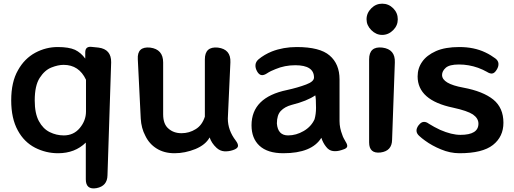

<svg xmlns="http://www.w3.org/2000/svg" viewBox="-20 -823 2798 1045"><path d="M447 -47Q388 11 296 11Q230 11 171 -19Q111 -50 77 -113Q41 -178 41 -277Q41 -377 78 -441Q113 -504 172 -536Q230 -567 294 -567Q354 -567 388 -552Q421 -536 444 -504V-538Q444 -571 477 -568L516 -564Q586 -555 585 -484L565 131Q564 190 505 201Q447 211 447 153ZM327 -86Q381 -86 414.5 -126.5Q448 -167 448 -216V-389Q410 -470 326 -470Q296 -470 259.5 -455.5Q223 -441 196 -399Q169 -357 169 -276Q169 -206 191.5 -164Q214 -122 250.5 -104Q287 -86 327 -86Z M930 11Q873 11 832 -15Q792 -40 771 -84Q749 -125 746 -178L730 -501Q726 -571 797 -564Q868 -555 868 -483V-201Q868 -147 897 -123Q925 -98 968 -98Q1010 -98 1045 -120Q1080 -141 1095 -188V-500Q1095 -571 1166 -564Q1237 -555 1234 -484L1220 -178Q1220 -114 1263 -58Q1278 -38 1275 -26Q1272 -14 1248 -6Q1224 2 1201 0.5Q1178 -1 1159 -18Q1131 -44 1121 -75Q1099 -35 1044 -12Q987 11 930 11Z M1522 11Q1436 11 1392 -30Q1349 -70 1349 -141Q1349 -293 1542 -333Q1601 -346 1646 -363Q1689 -379 1689 -401Q1689 -468 1587 -468Q1530 -468 1480 -447Q1453 -437 1432 -423Q1415 -412 1402 -414.5Q1389 -417 1379 -435Q1369 -453 1370.5 -470Q1372 -487 1387 -500Q1418 -526 1460 -543Q1522 -567 1595 -567Q1721 -567 1774 -521Q1828 -475 1828 -391V-164Q1828 -127 1843 -89Q1846 -79 1851 -70Q1856 -61 1861 -52Q1872 -35 1869.5 -25Q1867 -15 1847 -9L1838 -6Q1814 2 1792 -1Q1770 -4 1755 -24Q1738 -45 1729 -73Q1677 11 1522 11ZM1548 -86Q1592 -86 1633 -110Q1674 -134 1692 -174Q1700 -202 1700 -236Q1700 -289 1696 -304Q1651 -273 1567 -252Q1530 -242 1508.5 -219.5Q1487 -197 1487 -151Q1492 -86 1548 -86Z M1989 -500Q1989 -572 2061 -564Q2132 -555 2129 -483L2114 -62Q2113 -1 2051 7Q1989 14 1989 -48ZM2060 -633Q2027 -633 2001 -659Q1975 -685 1975 -718Q1975 -752 2001 -778Q2026 -803 2060 -803Q2095 -803 2120 -778Q2145 -753 2145 -718Q2145 -684 2120 -659Q2094 -633 2060 -633Z M2481 11Q2430 11 2380 -10Q2331 -30 2293 -58Q2284 -64 2276.5 -70.5Q2269 -77 2262 -83Q2234 -108 2258 -141L2260 -143Q2283 -173 2315 -149Q2342 -132 2376 -116Q2438 -89 2486 -89Q2584 -89 2584 -150Q2584 -179 2554 -200Q2524 -220 2446 -237Q2253 -277 2253 -407Q2253 -452 2278 -487Q2302 -522 2353 -545Q2403 -567 2480 -567Q2560 -567 2621 -538Q2638 -530 2651.5 -521.5Q2665 -513 2676 -505Q2692 -493 2693 -476.5Q2694 -460 2683 -443Q2672 -425 2659.5 -423Q2647 -421 2630 -432Q2619 -438 2607.5 -443.5Q2596 -449 2582 -454Q2531 -472 2478 -472Q2426 -472 2406 -454Q2386 -436 2386 -415Q2386 -367 2502 -346Q2609 -326 2665 -281Q2720 -236 2720 -155Q2720 -79 2663 -34Q2606 11 2481 11Z"/></svg>

Font: s+UCsàWOS
Style: Regular
Weight: 400
Designer: FontworksQlS√∏0¬ü¬ôs√†OS¬àe[W\~√Ñ: ZERO[P0e√∂QI¬ä0¬ÉFSW0¬ò¬ëQ√°0R¬ûO0Little White Dog0YHv}N_0^_qMagmeta0v
Version: Version 1.000; 20230222